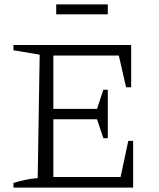

<svg xmlns="http://www.w3.org/2000/svg" viewBox="-20 -851 720 871"><path d="M562 -212H584V0H41V-21Q69 -30 96.5 -35.5Q124 -41 151 -43L160 -603L41 -623V-647H575V-455H552L519 -599H222V-357H420L449 -444H469V-224H449L420 -310H222V-48H527ZM235 -786V-831H469V-786Z"/></svg>

Font: Piazzolla Light
Style: Regular
Weight: 300
Designer: Juan Pablo del Peral
Foundry: Huerta Tipografica
Version: Version 1.330